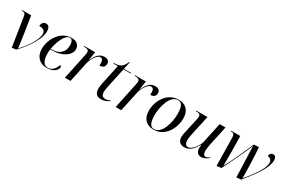

<svg xmlns="http://www.w3.org/2000/svg" viewBox="91 -1709 4085 2768"><g transform="rotate(30 2134.0 -324.5)"><path d="M88 -473 163 9 232 0C323 -91 486 -291 486 -448C486 -514 460 -541 418 -541C386 -541 350 -516 350 -461C411 -461 452 -444 452 -385C452 -287 356 -141 247 -28H246C241 -70 231 -158 218 -240L172 -536H22L20 -526H30C63 -526 81 -515 88 -473Z M741 10C861 10 914 -56 914 -95C914 -111 906 -121 893 -125C869 -51 826 0 750 0C685 0 650 -69 650 -189C650 -207 652 -230 655 -248H690C854 -248 977 -335 977 -431C977 -503 928 -546 844 -546C650 -546 546 -345 546 -197C546 -58 634 10 741 10ZM684 -258H657C680 -387 740 -535 820 -535C854 -535 874 -501 874 -438C874 -328 802 -258 684 -258Z M1134 -434 1043 0H1136L1208 -338C1220 -396 1282 -512 1338 -512C1376 -512 1388 -481 1388 -431C1388 -422 1388 -412 1387 -401C1445 -401 1472 -430 1472 -477C1472 -517 1446 -546 1390 -546C1297 -546 1255 -474 1216 -392H1214L1237 -536H1054L1052 -526H1060C1098 -526 1140 -519 1140 -479C1140 -473 1138 -453 1134 -434Z M1648 10C1698 10 1743 -10 1783 -38L1778 -47C1757 -34 1725 -24 1700 -24C1656 -24 1631 -48 1631 -108C1631 -129 1636 -161 1643 -194L1714 -526H1835L1837 -536H1716L1742 -659H1732C1694 -568 1656 -536 1546 -536L1544 -526H1620L1549 -191C1544 -166 1539 -131 1539 -107C1539 -28 1576 10 1648 10Z M1979 -434 1888 0H1981L2053 -338C2065 -396 2127 -512 2183 -512C2221 -512 2233 -481 2233 -431C2233 -422 2233 -412 2232 -401C2290 -401 2317 -430 2317 -477C2317 -517 2291 -546 2235 -546C2142 -546 2100 -474 2061 -392H2059L2082 -536H1899L1897 -526H1905C1943 -526 1985 -519 1985 -479C1985 -473 1983 -453 1979 -434Z M2520 10C2725 10 2816 -197 2816 -339C2816 -486 2731 -546 2626 -546C2423 -546 2328 -345 2328 -197C2328 -58 2407 10 2520 10ZM2522 0C2467 0 2432 -48 2432 -179C2432 -315 2485 -536 2620 -536C2681 -536 2712 -485 2712 -356C2712 -220 2658 0 2522 0Z M3311 10C3361 10 3409 -20 3438 -46L3433 -53C3407 -34 3390 -26 3368 -26C3338 -26 3323 -52 3323 -104C3323 -131 3333 -193 3338 -215L3407 -536H3310L3239 -204C3224 -132 3144 -20 3080 -20C3034 -20 3021 -56 3021 -112C3021 -141 3033 -201 3041 -237L3107 -536H2921L2919 -526H2927C2965 -526 2997 -519 2997 -479C2997 -468 2992 -438 2988 -419L2942 -212C2934 -178 2924 -135 2924 -102C2924 -43 2952 9 3031 9C3123 9 3177 -56 3228 -144H3231C3228 -122 3227 -100 3227 -85C3227 -33 3258 10 3311 10Z M3901 10 3980 1C4141 -200 4251 -352 4251 -471C4251 -522 4231 -546 4198 -546C4165 -546 4143 -519 4139 -487C4187 -476 4212 -455 4212 -409C4212 -313 4109 -175 3987 -25H3985C3986 -172 3975 -436 3966 -531L3883 -527C3823 -384 3723 -161 3659 -47H3657C3659 -187 3656 -401 3653 -536H3503L3500 -526H3510C3543 -526 3563 -515 3564 -454L3572 9L3647 0C3681 -58 3845 -399 3884 -505C3887 -359 3900 -117 3901 10Z"/></g></svg>

Font: Noto Serif Display
Style: Italic
Weight: 400
Italic angle: -12°
Designer: Monotype Design Team
Foundry: Monotype Imaging Inc.
Version: Version 2.009